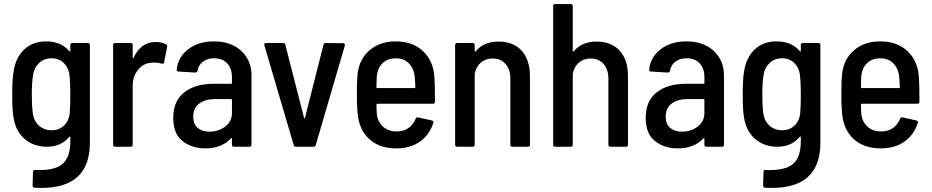

<svg xmlns="http://www.w3.org/2000/svg" viewBox="-20 -720 4573 942"><path d="M335 -509H411Q421 -509 421 -499V-20Q421 202 183 202Q161 202 150 201Q140 200 140 190L142 123Q142 118 145 115.5Q148 113 152 114Q247 118 286 85Q325 52 325 -27V-47Q325 -49 323.5 -50Q322 -51 320 -49Q280 0 210 0Q145 0 100.5 -38.5Q56 -77 46 -146Q40 -178 40 -255Q40 -338 47 -371Q57 -438 99 -477.5Q141 -517 206 -517Q280 -517 320 -469Q322 -467 323.5 -468Q325 -469 325 -471V-499Q325 -509 335 -509ZM325 -256Q325 -316 321 -351Q317 -387 293.5 -410.5Q270 -434 233 -434Q196 -434 171.5 -410.5Q147 -387 142 -351Q136 -312 136 -256Q136 -204 141 -164Q146 -127 171 -104Q196 -81 233 -81Q270 -81 294 -104Q318 -127 322 -163Q325 -202 325 -256Z M795 -502Q802 -499 800 -490L785 -414Q784 -405 773 -408Q758 -413 740 -413Q727 -413 721 -412Q682 -409 656.5 -376.5Q631 -344 631 -299V-10Q631 0 621 0H545Q535 0 535 -10V-499Q535 -509 545 -509H621Q631 -509 631 -499V-437Q631 -434 632.5 -433.5Q634 -433 635 -436Q671 -514 744 -514Q774 -514 795 -502Z M1214 -349V-10Q1214 0 1204 0H1128Q1118 0 1118 -10V-40Q1118 -42 1116.5 -42.5Q1115 -43 1113 -41Q1068 8 987 8Q922 8 876 -27.5Q830 -63 830 -142Q830 -224 883.5 -266.5Q937 -309 1029 -309H1114Q1118 -309 1118 -313V-341Q1118 -384 1095 -409Q1072 -434 1030 -434Q997 -434 975.5 -417.5Q954 -401 949 -373Q948 -364 938 -364L856 -369Q852 -369 849 -371.5Q846 -374 847 -378Q853 -440 903.5 -478.5Q954 -517 1030 -517Q1113 -517 1163.5 -470.5Q1214 -424 1214 -349ZM1118 -166V-230Q1118 -234 1114 -234H1036Q987 -234 957.5 -212Q928 -190 928 -148Q928 -111 950 -92.5Q972 -74 1008 -74Q1052 -74 1085 -99Q1118 -124 1118 -166Z M1276 -501Q1276 -509 1286 -509H1369Q1379 -509 1380 -500L1472 -141Q1473 -139 1474 -139Q1475 -139 1476 -141L1567 -500Q1569 -509 1578 -509L1663 -508Q1668 -508 1670.5 -505Q1673 -502 1672 -497L1529 -8Q1526 0 1518 0H1432Q1424 0 1421 -8L1277 -498Z M2019 -137Q2022 -146 2031 -144L2099 -129Q2109 -126 2106 -117Q2087 -58 2040 -25Q1993 8 1925 8Q1848 8 1799.5 -31Q1751 -70 1738 -138Q1731 -178 1731 -250V-282Q1731 -330 1735 -362Q1744 -432 1794.5 -474.5Q1845 -517 1921 -517Q2004 -517 2054.5 -470Q2105 -423 2111 -346Q2114 -312 2114 -221Q2114 -211 2104 -211H1831Q1827 -211 1827 -207Q1827 -186 1829 -158Q1834 -121 1860 -98Q1886 -75 1926 -75Q1960 -75 1983.5 -91.5Q2007 -108 2019 -137ZM1829 -351Q1827 -315 1827 -292Q1827 -288 1831 -288H2014Q2018 -288 2018 -292Q2016 -332 2014 -350Q2009 -387 1984.5 -410.5Q1960 -434 1922 -434Q1883 -434 1858.5 -411.5Q1834 -389 1829 -351Z M2580 -347V-10Q2580 0 2570 0H2494Q2484 0 2484 -10V-333Q2484 -379 2460.5 -406Q2437 -433 2397 -433Q2363 -433 2339.5 -413Q2316 -393 2309 -358V-354V-10Q2309 0 2299 0H2223Q2213 0 2213 -10V-499Q2213 -509 2223 -509H2299Q2309 -509 2309 -499V-470Q2309 -468 2310.5 -467Q2312 -466 2314 -468Q2352 -516 2426 -516Q2499 -516 2539.5 -471Q2580 -426 2580 -347Z M3061 -347V-10Q3061 0 3051 0H2975Q2965 0 2965 -10V-333Q2965 -379 2941.5 -406Q2918 -433 2878 -433Q2844 -433 2820.5 -413Q2797 -393 2790 -358V-354V-10Q2790 0 2780 0H2704Q2694 0 2694 -10V-690Q2694 -700 2704 -700H2780Q2790 -700 2790 -690V-470Q2790 -468 2791.5 -467Q2793 -466 2795 -468Q2833 -516 2907 -516Q2980 -516 3020.5 -471Q3061 -426 3061 -347Z M3532 -349V-10Q3532 0 3522 0H3446Q3436 0 3436 -10V-40Q3436 -42 3434.5 -42.5Q3433 -43 3431 -41Q3386 8 3305 8Q3240 8 3194 -27.5Q3148 -63 3148 -142Q3148 -224 3201.5 -266.5Q3255 -309 3347 -309H3432Q3436 -309 3436 -313V-341Q3436 -384 3413 -409Q3390 -434 3348 -434Q3315 -434 3293.5 -417.5Q3272 -401 3267 -373Q3266 -364 3256 -364L3174 -369Q3170 -369 3167 -371.5Q3164 -374 3165 -378Q3171 -440 3221.5 -478.5Q3272 -517 3348 -517Q3431 -517 3481.5 -470.5Q3532 -424 3532 -349ZM3436 -166V-230Q3436 -234 3432 -234H3354Q3305 -234 3275.5 -212Q3246 -190 3246 -148Q3246 -111 3268 -92.5Q3290 -74 3326 -74Q3370 -74 3403 -99Q3436 -124 3436 -166Z M3919 -509H3995Q4005 -509 4005 -499V-20Q4005 202 3767 202Q3745 202 3734 201Q3724 200 3724 190L3726 123Q3726 118 3729 115.5Q3732 113 3736 114Q3831 118 3870 85Q3909 52 3909 -27V-47Q3909 -49 3907.5 -50Q3906 -51 3904 -49Q3864 0 3794 0Q3729 0 3684.5 -38.5Q3640 -77 3630 -146Q3624 -178 3624 -255Q3624 -338 3631 -371Q3641 -438 3683 -477.5Q3725 -517 3790 -517Q3864 -517 3904 -469Q3906 -467 3907.5 -468Q3909 -469 3909 -471V-499Q3909 -509 3919 -509ZM3909 -256Q3909 -316 3905 -351Q3901 -387 3877.5 -410.5Q3854 -434 3817 -434Q3780 -434 3755.5 -410.5Q3731 -387 3726 -351Q3720 -312 3720 -256Q3720 -204 3725 -164Q3730 -127 3755 -104Q3780 -81 3817 -81Q3854 -81 3878 -104Q3902 -127 3906 -163Q3909 -202 3909 -256Z M4396 -137Q4399 -146 4408 -144L4476 -129Q4486 -126 4483 -117Q4464 -58 4417 -25Q4370 8 4302 8Q4225 8 4176.5 -31Q4128 -70 4115 -138Q4108 -178 4108 -250V-282Q4108 -330 4112 -362Q4121 -432 4171.5 -474.5Q4222 -517 4298 -517Q4381 -517 4431.5 -470Q4482 -423 4488 -346Q4491 -312 4491 -221Q4491 -211 4481 -211H4208Q4204 -211 4204 -207Q4204 -186 4206 -158Q4211 -121 4237 -98Q4263 -75 4303 -75Q4337 -75 4360.5 -91.5Q4384 -108 4396 -137ZM4206 -351Q4204 -315 4204 -292Q4204 -288 4208 -288H4391Q4395 -288 4395 -292Q4393 -332 4391 -350Q4386 -387 4361.5 -410.5Q4337 -434 4299 -434Q4260 -434 4235.5 -411.5Q4211 -389 4206 -351Z"/></svg>

Font: Barlow Semi Condensed Medium
Style: Regular
Weight: 500
Width: 4
Designer: Jeremy Tribby
Foundry: Tribby Type
Version: Version 1.422; ttfautohint (v1.8)